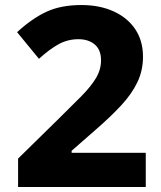

<svg xmlns="http://www.w3.org/2000/svg" viewBox="-20 -744 640 764"><path d="M52 0V-113L215 -273Q267 -324 304.5 -362Q342 -400 362 -433.5Q382 -467 382 -504Q382 -546 357 -567Q332 -588 292 -588Q250 -588 214 -568.5Q178 -549 135 -510L48 -616Q108 -671 165.5 -697.5Q223 -724 304 -724Q376 -724 431.5 -699Q487 -674 518 -628Q549 -582 549 -518Q549 -464 527 -417.5Q505 -371 463 -325.5Q421 -280 361 -228L265 -144V-136H560V0Z"/></svg>

Font: Noto Sans Mono ExtraBold
Style: Regular
Weight: 800
Designer: Monotype Design Team
Foundry: Monotype Imaging Inc.
Version: Version 2.014